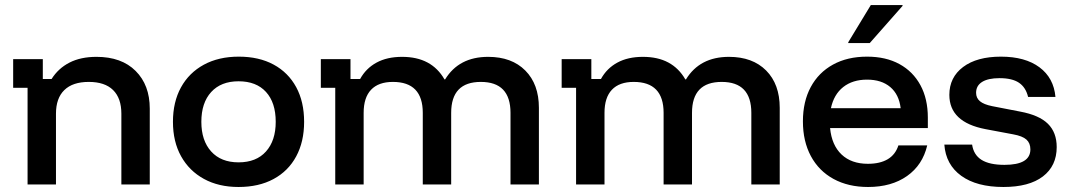

<svg xmlns="http://www.w3.org/2000/svg" viewBox="-20 -736 4263 766"><path d="M90 0V-385.8H32.5V-500H150.8V-420.8H185.8Q212.5 -463.3 257.1 -486.2Q301.7 -509.2 365 -509.2Q465 -509.2 521.2 -452.9Q577.5 -396.7 577.5 -302.5V0H464.2V-282.5Q464.2 -344.2 431.2 -376.7Q398.3 -409.2 334.2 -409.2Q270 -409.2 236.7 -376.7Q203.3 -344.2 203.3 -282.5V0Z M931.7 10Q852.5 10 793.8 -22.1Q735 -54.2 702.5 -112.5Q670 -170.8 670 -250Q670 -329.2 702.1 -387.5Q734.2 -445.8 793.3 -477.9Q852.5 -510 932.5 -510Q1013.3 -510 1071.7 -478.3Q1130 -446.7 1161.7 -388.3Q1193.3 -330 1193.3 -250Q1193.3 -170.8 1161.7 -112.1Q1130 -53.3 1071.2 -21.7Q1012.5 10 931.7 10ZM931.7 -88.3Q1002.5 -88.3 1041.2 -131.7Q1080 -175 1080 -250Q1080 -326.7 1041.2 -369.2Q1002.5 -411.7 931.7 -411.7Q861.7 -411.7 822.5 -368.8Q783.3 -325.8 783.3 -250Q783.3 -175 822.5 -131.7Q861.7 -88.3 931.7 -88.3Z M1317.5 0V-385.8H1260V-500H1378.3V-420.8H1416.7Q1440 -463.3 1482.1 -486.2Q1524.2 -509.2 1584.2 -509.2Q1643.3 -509.2 1685.4 -486.7Q1727.5 -464.2 1753.3 -419.2H1755.8Q1810.8 -509.2 1927.5 -509.2Q2021.7 -509.2 2075.8 -454.6Q2130 -400 2130 -305.8V0H2016.7V-285.8Q2016.7 -409.2 1898.3 -409.2Q1780 -409.2 1780 -285.8V0H1666.7V-285.8Q1666.7 -409.2 1547.5 -409.2Q1490 -409.2 1460.4 -377.9Q1430.8 -346.7 1430.8 -285.8V0Z M2278.3 0V-385.8H2220.8V-500H2339.2V-420.8H2377.5Q2400.8 -463.3 2442.9 -486.2Q2485 -509.2 2545 -509.2Q2604.2 -509.2 2646.2 -486.7Q2688.3 -464.2 2714.2 -419.2H2716.7Q2771.7 -509.2 2888.3 -509.2Q2982.5 -509.2 3036.7 -454.6Q3090.8 -400 3090.8 -305.8V0H2977.5V-285.8Q2977.5 -409.2 2859.2 -409.2Q2740.8 -409.2 2740.8 -285.8V0H2627.5V-285.8Q2627.5 -409.2 2508.3 -409.2Q2450.8 -409.2 2421.2 -377.9Q2391.7 -346.7 2391.7 -285.8V0Z M3443.3 10Q3364.2 10 3305.4 -22.1Q3246.7 -54.2 3215 -113.3Q3183.3 -172.5 3183.3 -251.7Q3183.3 -330.8 3214.6 -388.8Q3245.8 -446.7 3303.3 -478.3Q3360.8 -510 3439.2 -510Q3514.2 -510 3568.3 -480.4Q3622.5 -450.8 3652.1 -396.2Q3681.7 -341.7 3681.7 -266.7V-225H3291.7Q3298.3 -156.7 3337.5 -119.6Q3376.7 -82.5 3442.5 -82.5Q3490.8 -82.5 3521.7 -100.8Q3552.5 -119.2 3564.2 -155.8H3679.2Q3660.8 -77.5 3598.8 -33.8Q3536.7 10 3443.3 10ZM3295 -304.2H3573.3Q3566.7 -359.2 3531.7 -388.8Q3496.7 -418.3 3439.2 -418.3Q3381.7 -418.3 3344.2 -388.8Q3306.7 -359.2 3295 -304.2ZM3364.2 -564.2V-567.5L3454.2 -715.8H3580.8V-712.5L3450 -564.2Z M3983.3 10Q3876.7 10 3815 -34.6Q3753.3 -79.2 3747.5 -159.2H3858.3Q3864.2 -118.3 3895.8 -98.3Q3927.5 -78.3 3987.5 -78.3Q4090.8 -78.3 4090.8 -140Q4090.8 -165 4075 -179.2Q4059.2 -193.3 4022.5 -200L3911.7 -220.8Q3767.5 -248.3 3767.5 -357.5Q3767.5 -427.5 3822.5 -468.8Q3877.5 -510 3973.3 -510Q4070 -510 4127.1 -467.5Q4184.2 -425 4190.8 -349.2H4081.7Q4072.5 -387.5 4045.4 -405.8Q4018.3 -424.2 3967.5 -424.2Q3922.5 -424.2 3898.3 -409.2Q3874.2 -394.2 3874.2 -365.8Q3874.2 -345 3889.6 -332.1Q3905 -319.2 3938.3 -312.5L4050 -290.8Q4125.8 -276.7 4160.8 -242.1Q4195.8 -207.5 4195.8 -149.2Q4195.8 -74.2 4140.8 -32.1Q4085.8 10 3983.3 10Z"/></svg>

Font: Funnel Display Medium
Style: Regular
Weight: 500
Designer: NORD ID, Kristian Moeller
Foundry: Dicotype
Version: Version 1.000